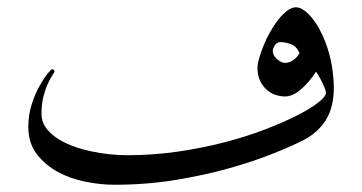

<svg xmlns="http://www.w3.org/2000/svg" viewBox="-20 -509 1004 533"><path d="M906.7 -266.1Q906.7 -211.9 885.3 -177Q863.8 -142.1 824.7 -121.1Q792.5 -104.5 739 -83Q685.5 -61.5 616.5 -42Q547.4 -22.5 466.3 -9.3Q385.3 3.9 297.4 3.9Q259.8 3.9 217.8 -4.4Q175.8 -12.7 140.6 -31.7Q105.5 -50.8 82 -81.3Q58.6 -111.8 58.6 -157.2Q58.6 -189.9 67.9 -219Q77.1 -248 89.4 -269.8Q101.6 -291.5 111.8 -304.2Q122.1 -316.9 124 -316.9Q126 -316.9 128.7 -315.2Q131.3 -313.5 131.3 -311.5Q131.3 -308.6 125.7 -300.5Q120.1 -292.5 113.3 -277.8Q106.4 -263.2 100.8 -242.2Q95.2 -221.2 95.2 -192.9Q95.2 -171.9 106.7 -155.5Q118.2 -139.2 136.7 -126.5Q155.3 -113.8 179.7 -104.5Q204.1 -95.2 230.7 -89.4Q257.3 -83.5 283.9 -80.8Q310.5 -78.1 333.5 -78.1Q404.8 -78.1 473.4 -88.1Q542 -98.1 603.3 -114Q664.6 -129.9 715.8 -149.7Q767.1 -169.4 804.9 -188.7Q842.8 -208 863.8 -224.6Q884.8 -241.2 884.8 -251.5Q884.8 -256.8 881.1 -265.4Q877.4 -273.9 873 -283Q868.7 -292 864 -299.6Q859.4 -307.1 857.4 -310.1Q838.9 -281.2 815.7 -261.2Q792.5 -241.2 771.5 -241.2Q758.8 -241.2 745.1 -245.6Q731.4 -250 720.5 -259.8Q709.5 -269.5 702.1 -284.4Q694.8 -299.3 694.8 -320.8Q694.8 -331.5 699.5 -347.7Q704.1 -363.8 711.7 -382.6Q719.2 -401.4 730 -420.4Q740.7 -439.5 752.4 -454.3Q764.2 -469.2 776.9 -479Q789.6 -488.8 801.3 -488.8Q812 -488.8 823.2 -481Q834.5 -473.1 845.5 -460Q856.4 -446.8 866.2 -429Q876 -411.1 883.3 -392.1Q896 -358.9 901.4 -325.2Q906.7 -291.5 906.7 -266.1ZM811.5 -361.8Q802.7 -381.3 787.1 -386.7Q771.5 -392.1 757.8 -392.1Q748.5 -392.1 742.9 -383.3Q737.3 -374.5 737.3 -367.2Q737.3 -361.3 740.2 -355.7Q743.2 -350.1 748.3 -345.5Q753.4 -340.8 759.3 -337.6Q765.1 -334.5 771.5 -334.5Q784.2 -334.5 795.4 -343Q806.6 -351.6 811.5 -361.8Z"/></svg>

Font: Simplified Naskh
Style: Regular
Weight: 400
Designer: SIL International
Foundry: Arabeyes
Version: 1.02_alpha